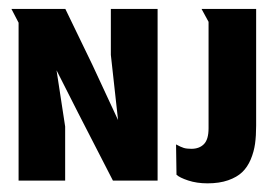

<svg xmlns="http://www.w3.org/2000/svg" viewBox="-20 -411 621 437"><path d="M452.3 6.3Q479.3 6.3 499.3 -0.7Q519.3 -7.7 531.3 -19.2Q543.3 -30.7 550.7 -48.2Q558 -65.7 560.5 -83.8Q563 -102 563 -125.3V-390.7H438.7L454.7 -361.3V-119Q454.7 -93.7 444.2 -83Q433.7 -72.3 415.7 -72.3Q405 -72.3 398.3 -74.3Q391.7 -76.3 380.7 -82.3L381.7 -13.3Q388.7 -6.7 408.3 -0.2Q428 6.3 452.3 6.3ZM128.3 0V-123L108.7 -251L157.7 -154.3L237 0H338.7V-390.7H232.3V-286L248.7 -137.7L190 -264L128.7 -390.7H6L22.3 -359.3V0Z"/></svg>

Font: Jomhuria
Style: Regular
Weight: 400
Designer: Arabic design by Kourosh Beigpour, Latin design by Eben Sorkin, engineering by Lasse Fister and Khaled Hosney
Version: Version 1.0000